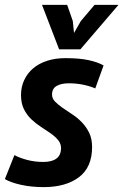

<svg xmlns="http://www.w3.org/2000/svg" viewBox="-21 -752 505 786"><path d="M38 -117Q58 -106 89.5 -97.5Q121 -89 156 -89Q191 -89 209.5 -102.5Q228 -116 229 -144Q229 -164 217 -178.5Q205 -193 186.5 -206Q168 -219 147 -232.5Q126 -246 107.5 -263.5Q89 -281 77 -305Q65 -329 65 -363Q65 -396 78 -424Q91 -452 114.5 -472Q138 -492 171.5 -503Q205 -514 247 -514Q305 -514 343 -505.5Q381 -497 403 -484L369 -390Q349 -399 320.5 -405Q292 -411 261 -411Q229 -411 210.5 -400Q192 -389 192 -365Q192 -349 204 -336.5Q216 -324 234.5 -311Q253 -298 274 -284.5Q295 -271 313.5 -252Q332 -233 344 -208.5Q356 -184 356 -150Q356 -67 302 -26.5Q248 14 158 14Q107 14 64.5 4.5Q22 -5 -1 -19ZM308 -550H221L151 -732H254L277 -666L282 -617L310 -666L366 -732H464Z"/></svg>

Font: PT Sans
Style: Bold Italic
Weight: 700
Italic angle: -12°
Designer: A.Korolkova, O.Umpeleva, V.Yefimov
Foundry: ParaType Ltd
Version: Version 2.003W OFL